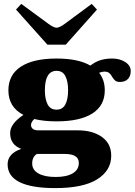

<svg xmlns="http://www.w3.org/2000/svg" viewBox="-20 -780 690 984"><path d="M223 -551 62 -731 89 -760 228 -658Q255 -638 270 -638Q285 -638 312 -658L450 -760L477 -731L317 -551ZM650 -416Q650 -390 635.5 -375Q621 -360 595 -360Q579 -360 571 -366.5Q563 -373 555 -386Q548 -399 539.5 -406Q531 -413 514 -413Q505 -413 488 -407Q517 -370 517 -317Q517 -239 453.5 -198.5Q390 -158 270 -158Q205 -158 156 -170Q139 -155 139 -139Q139 -127 148.5 -119.5Q158 -112 176 -112H378Q455 -112 502.5 -78Q550 -44 550 18Q550 94 478 139Q406 184 263 184Q142 184 80.5 153.5Q19 123 19 62Q19 7 89 -17Q32 -38 32 -98Q32 -146 100 -191Q23 -231 23 -317Q23 -396 86.5 -438Q150 -480 270 -480Q381 -480 443 -444Q471 -465 497.5 -472.5Q524 -480 555 -480Q594 -480 622 -462Q650 -444 650 -416ZM329 -317Q329 -363 315 -390Q301 -417 270 -417Q210 -417 210 -317Q210 -272 224 -245Q238 -218 270 -218Q301 -218 315 -245Q329 -272 329 -317ZM145 58Q145 91 177 109Q209 127 265 127Q321 127 352.5 108.5Q384 90 384 55Q384 9 312 9H169Q145 24 145 58Z"/></svg>

Font: Taviraj ExtraBold
Style: Regular
Weight: 800
Designer: Katatrad Team
Foundry: CadsonDemak
Version: Version 1.001